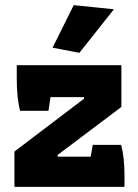

<svg xmlns="http://www.w3.org/2000/svg" viewBox="-20 -725 537 745"><path d="M184 -540 266 -705 422 -689 288 -520ZM36 -137 306 -342V-348H176L168 -295H58Q45 -343 45 -423V-472H451V-310L204 -124V-117H332L340 -163H450Q463 -115 463 -46V0H36Z"/></svg>

Font: Athiti
Style: Bold
Weight: 700
Designer: CadsonDemak Team
Foundry: CadsonDemak
Version: Version 1.033